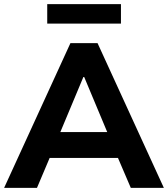

<svg xmlns="http://www.w3.org/2000/svg" viewBox="-22 -915 818 935"><path d="M-2 0 321 -705H453L776 0H615L531 -196L595 -146H177L241 -196L158 0ZM384 -540 256 -234 230 -272H543L516 -234L388 -540ZM208 -800V-895H567V-800Z"/></svg>

Font: Nunito Sans 10pt ExtraBold
Style: Regular
Weight: 800
Designer: Vernon Adams
Foundry: Vernon Adams
Version: Version 3.101;gftools[0.9.27]